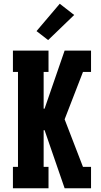

<svg xmlns="http://www.w3.org/2000/svg" viewBox="-20 -1005 540 1025"><path d="M49 0V-114H76V-621H49V-735H239V-621H213V-425H218L325 -735H466V-621H423L325 -368L423 -114H466V0H325L218 -310H213V-114H239V0ZM237 -791 175 -839 299 -985 376 -925Z"/></svg>

Font: Iosevka Curly Slab Heavy
Style: Regular
Weight: 900
Monospace: yes
Designer: Belleve Invis
Foundry: Belleve Invis
Version: Version 22.1.2; ttfautohint (v1.8.4)